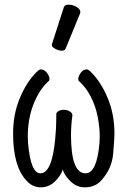

<svg xmlns="http://www.w3.org/2000/svg" viewBox="-20 -784 540 822"><path d="M253 -752Q256 -764 273.5 -764Q291 -764 307.5 -754.5Q324 -745 324 -732Q324 -729 323 -727L261 -576Q258 -567 244.5 -567Q231 -567 216.5 -575Q202 -583 202 -589.5Q202 -596 203 -597ZM343 18Q307 18 280 -9.5Q253 -37 249 -59Q241 -32 215 -7Q189 18 154 18Q119 18 93 -11Q36 -72 36 -212Q36 -298 67 -369Q95 -434 135 -474Q148 -487 154 -487Q170 -487 181 -472Q192 -457 192 -446Q192 -438 186 -435Q158 -409 137 -368Q99 -294 99 -201L100 -173Q111 -42 153 -42Q202 -42 216 -186Q221 -235 221 -279V-296Q221 -302 230 -308Q239 -314 253 -314Q267 -314 278.5 -307Q290 -300 290 -291Q284 -246 284 -206Q284 -42 346 -42Q395 -42 406 -173L407 -201Q407 -237 398.5 -282.5Q390 -328 369.5 -368.5Q349 -409 320 -435Q315 -438 315 -446Q315 -457 325.5 -472Q336 -487 352 -487Q358 -487 371 -474Q411 -434 439 -369Q470 -298 470 -212Q470 -191 464.5 -126Q459 -61 413 -11Q387 18 343 18Z"/></svg>

Font: Moon Stars Kai HW
Style: Regular
Weight: 400
Designer: GuiWonder
Version: Version 1.101